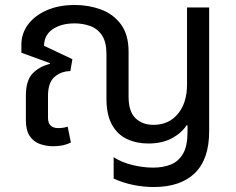

<svg xmlns="http://www.w3.org/2000/svg" viewBox="-20 -578 949 772"><path d="M598 174Q557 174 515.5 165.5Q474 157 437 140V54Q469 75 512.5 85.5Q556 96 596 96Q636 96 667 83.5Q698 71 716 40Q734 9 734 -48V-74H730Q710 -43 671 -22Q632 -1 576 -1Q529 -1 490.5 -19Q452 -37 430 -77Q408 -117 408 -182V-361Q408 -409 390 -436Q372 -463 342.5 -473.5Q313 -484 280 -484Q227 -484 192.5 -461Q158 -438 157 -394L271 -340L263 -292Q226 -292 199.5 -269Q173 -246 173 -193V-105Q173 -63 214 -63Q236 -63 252 -69L265 -5Q246 4 228.5 7Q211 10 194 10Q166 10 140.5 1Q115 -8 99.5 -31Q84 -54 84 -95V-192Q84 -254 110.5 -282Q137 -310 180 -321L181 -324L66 -366V-399Q66 -443 92.5 -479Q119 -515 167.5 -536.5Q216 -558 281 -558Q336 -558 385.5 -540Q435 -522 466 -480.5Q497 -439 497 -370V-189Q497 -130 524.5 -103Q552 -76 597 -76Q659 -76 695.5 -120.5Q732 -165 732 -238V-548H821V-50Q821 62 763.5 118Q706 174 598 174Z"/></svg>

Font: Go Noto Kurrent-Regular
Style: Regular
Weight: 400
Designer: Monotype Design Team
Foundry: Monotype Imaging Inc.
Version: Version 2.012; ttfautohint (v1.8.4.7-5d5b)